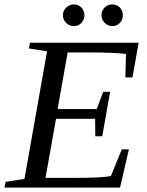

<svg xmlns="http://www.w3.org/2000/svg" viewBox="-32 -848 663 868"><path d="M180.7 -616.2 98.6 -628.9 103.5 -654.8H594.7L566.9 -498H534.7L537.6 -604Q484.4 -610.8 380.9 -610.8H273.9L228.5 -355H405.3L434.6 -433.1H465.8L430.2 -231.9H398.9L397.9 -311H221.2L173.8 -43.9H302.7Q427.7 -43.9 469.2 -51.8L518.6 -172.9H550.8L510.7 0H-11.7L-6.8 -25.9L78.6 -39.1ZM523.4 -779.3Q523.4 -758.8 509.8 -744.4Q496.1 -730 475.6 -730Q455.1 -730 440.9 -745.1Q426.8 -760.3 426.8 -779.3Q426.8 -799.8 440.9 -814Q455.1 -828.1 475.6 -828.1Q496.1 -828.1 509.8 -814Q523.4 -799.8 523.4 -779.3ZM349.6 -779.3Q349.6 -758.8 335.9 -744.4Q322.3 -730 301.8 -730Q281.7 -730 267.1 -744.6Q252.4 -759.3 252.4 -779.3Q252.4 -799.8 267.6 -814Q282.7 -828.1 301.8 -828.1Q322.3 -828.1 335.9 -814Q349.6 -799.8 349.6 -779.3Z"/></svg>

Font: Tinos
Style: Italic
Weight: 400
Italic angle: -16.333°
Designer: Steve Matteson
Foundry: Monotype Imaging Inc.
Version: Version 1.32